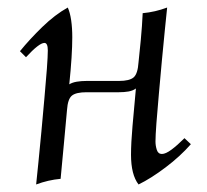

<svg xmlns="http://www.w3.org/2000/svg" viewBox="-20 -475 549 510"><path d="M470 -108 487 -92Q459 -60 420 -30.5Q381 -1 348 15Q328 -11 328 -64Q328 -95 332 -140.5Q336 -186 341 -240Q333 -234 321.5 -232Q310 -230 296 -230H210Q182 -230 171 -221Q160 -212 158 -183Q154 -139 150 -96Q146 -53 141 0Q108 3 76 15Q78 -6 82 -43.5Q86 -81 90 -126Q94 -171 98 -214.5Q102 -258 104.5 -292Q107 -326 107 -341Q107 -361 98 -361Q84 -361 49 -323L33 -339Q59 -371 92.5 -403.5Q126 -436 160 -455Q166 -442 169 -421.5Q172 -401 172 -376Q172 -353 170 -321Q168 -289 164 -251Q172 -256 184 -258Q196 -260 210 -260H296Q324 -260 335 -269.5Q346 -279 348 -310Q352 -348 354 -369Q356 -390 357 -405.5Q358 -421 359 -440Q392 -443 424 -455Q422 -434 418 -396.5Q414 -359 410 -314Q406 -269 402 -225.5Q398 -182 395.5 -148Q393 -114 393 -99Q393 -88 396.5 -77Q400 -66 410 -66Q420 -66 435.5 -77.5Q451 -89 470 -108Z"/></svg>

Font: Bona Nova
Style: Italic
Weight: 400
Italic angle: -4°
Designer: Mateusz Machalski
Foundry: Capitalics
Version: Version 4.001; ttfautohint (v1.8.3)